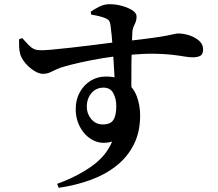

<svg xmlns="http://www.w3.org/2000/svg" viewBox="-20 -823 1040 918"><path d="M253 56Q345 23 416 -26.5Q487 -76 516 -146Q466 -132 427 -151.5Q388 -171 365 -211.5Q342 -252 342 -302Q342 -346 361 -381Q380 -416 412.5 -436.5Q445 -457 486 -457Q546 -457 582 -431Q618 -405 634 -362.5Q650 -320 650 -270Q650 -193 620.5 -133.5Q591 -74 538 -31.5Q485 11 414 37Q343 63 261 75ZM472 -228Q508 -228 522 -249.5Q536 -271 536 -315Q536 -352 521.5 -378Q507 -404 475 -404Q440 -404 417.5 -378Q395 -352 395 -312Q395 -279 416.5 -253.5Q438 -228 472 -228ZM185 -470Q166 -470 142.5 -485Q119 -500 101 -521.5Q83 -543 77 -563Q72 -580 71.5 -599Q71 -618 71 -635L86 -641Q104 -621 116.5 -608Q129 -595 142 -589Q155 -583 172 -583Q188 -582 226 -585.5Q264 -589 314.5 -594.5Q365 -600 416 -606.5Q467 -613 511 -618.5Q555 -624 580 -626Q660 -635 707 -641.5Q754 -648 779 -653Q804 -658 814.5 -660.5Q825 -663 831 -663Q858 -663 885.5 -654Q913 -645 932 -628Q951 -611 951 -588Q951 -563 937.5 -556Q924 -549 901 -549Q884 -549 861 -553Q838 -557 804.5 -561Q771 -565 721 -566Q671 -567 599 -561Q531 -555 471.5 -545Q412 -535 365.5 -524.5Q319 -514 288 -505Q265 -499 248 -490.5Q231 -482 217 -476Q203 -470 185 -470ZM529 -418Q529 -430 527.5 -456Q526 -482 524 -516Q522 -550 519.5 -586Q517 -622 514 -653.5Q511 -685 508 -705Q506 -718 501 -724.5Q496 -731 484 -736Q472 -741 454.5 -745.5Q437 -750 416 -753L414 -767Q432 -780 455.5 -791.5Q479 -803 504 -803Q533 -803 562.5 -795Q592 -787 612.5 -774Q633 -761 633 -744Q633 -724 624 -707Q615 -690 613 -672Q612 -654 610.5 -615Q609 -576 608.5 -527Q608 -478 608 -428.5Q608 -379 609 -341Z"/></svg>

Font: Noto Serif HK ExtraLight
Style: Bold
Weight: 700
Version: Version 2.002-H1;hotconv 1.1.0;makeotfexe 2.6.0